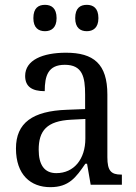

<svg xmlns="http://www.w3.org/2000/svg" viewBox="-20 -764 563 794"><path d="M339 -635C365 -635 387 -649 387 -689C387 -731 365 -744 339 -744C312 -744 291 -731 291 -689C291 -649 312 -635 339 -635ZM166 -635C192 -635 214 -649 214 -689C214 -731 192 -744 166 -744C139 -744 118 -731 118 -689C118 -649 139 -635 166 -635ZM188 10C265 10 294 -30 333 -87H340L355 0H484V-42H481C439 -42 424 -58 424 -114V-373C424 -500 367 -546 253 -546C157 -546 84 -516 84 -450C84 -406 112 -387 165 -387C165 -451 179 -496 248 -496C321 -496 332 -446 332 -373V-313L256 -310C115 -305 46 -256 46 -150C46 -41 107 10 188 10ZM213 -48C163 -48 140 -83 140 -145C140 -223 173 -264 275 -269L333 -272V-191C333 -106 286 -48 213 -48Z"/></svg>

Font: Noto Serif Sinhala SemiCondensed
Style: Regular
Weight: 400
Width: 4
Designer: Jelle Bosma - Monotype Design Team
Foundry: Monotype Imaging Inc.
Version: Version 2.007